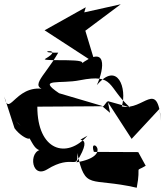

<svg xmlns="http://www.w3.org/2000/svg" viewBox="-83 -792 775 900"><path d="M565 -79 357 -80C329 -160 456 -61 275 -31C374 -189 237 -105 327 -156C230 -45 92 -85 92 -292L402 -294L420 -317L534 -141L664 -281L672 -225C654 -424 592 -272 488 -293C513 -377 469 -508 371 -393C407 -472 421 -589 290 -487C360 -523 122 -502 127 -515C232 -575 58 -544 190 -545C119 -422 39 -379 158 -366C-8 -424 -39 -227 -63 -340L-15 -191C26 -134 120 -106 -9 -224C74 -156 63 -71 130 -89C48 -110 56 52 138 2C258 -73 284 10 279 -75C318 104 335 37 558 88C580 -27 544 19 600 -15ZM422 -318 433 -263 394 -296 194 -355C87 -427 199 -397 292 -416C456 -448 418 -385 526 -289ZM319 -758 126 -650 363 -496 317 -648 483 -772 312 -734Z"/></svg>

Font: Asimov Silicon
Style: Regular
Weight: 400
Designer: Google
Version: Version 2.000980; 2014